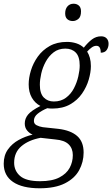

<svg xmlns="http://www.w3.org/2000/svg" viewBox="-60 -771 603 1031"><path d="M153 240Q60 240 10 206Q-40 172 -40 108Q-40 63 -17.5 31.5Q5 0 40.5 -19.5Q76 -39 115 -48Q97 -56 85 -71Q73 -86 73 -108Q73 -134 90.5 -155.5Q108 -177 157 -202Q128 -217 111 -246.5Q94 -276 94 -318Q94 -353 106 -392.5Q118 -432 143 -467Q168 -502 207 -524Q246 -546 300 -546Q326 -546 349.5 -538.5Q373 -531 390 -515Q412 -543 434 -559.5Q456 -576 483 -576Q502 -576 512.5 -565Q523 -554 523 -536Q523 -517 513 -502.5Q503 -488 481 -488Q481 -525 458 -525Q445 -525 433 -516.5Q421 -508 408 -494Q417 -480 422.5 -460.5Q428 -441 428 -416Q428 -383 416.5 -343.5Q405 -304 380.5 -268.5Q356 -233 316.5 -210.5Q277 -188 221 -188Q205 -188 194 -190Q163 -177 142.5 -160.5Q122 -144 122 -122Q122 -106 136.5 -98.5Q151 -91 170 -88L254 -79Q320 -71 354.5 -40.5Q389 -10 389 48Q389 99 365 143Q341 187 288.5 213.5Q236 240 153 240ZM229 -226Q267 -226 294 -246Q321 -266 337 -297Q353 -328 360.5 -361Q368 -394 368 -419Q368 -467 347 -488.5Q326 -510 291 -510Q254 -510 228 -490Q202 -470 185.5 -439.5Q169 -409 161.5 -376Q154 -343 154 -316Q154 -269 175 -247.5Q196 -226 229 -226ZM155 202Q220 202 258.5 182Q297 162 314 130.5Q331 99 331 62Q331 26 308.5 4Q286 -18 238 -22L158 -31Q94 -19 55 14Q16 47 16 103Q16 146 48 174Q80 202 155 202ZM331 -658Q313 -658 301.5 -668Q290 -678 290 -699Q290 -723 302.5 -737Q315 -751 335 -751Q352 -751 363.5 -741Q375 -731 375 -710Q375 -681 361 -669.5Q347 -658 331 -658Z"/></svg>

Font: Noto Serif SemiCondensed Light
Style: Italic
Weight: 300
Width: 4
Italic angle: -12°
Designer: Monotype Design Team
Foundry: Monotype Imaging Inc.
Version: Version 2.013; ttfautohint (v1.8.4.7-5d5b)